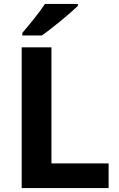

<svg xmlns="http://www.w3.org/2000/svg" viewBox="-20 -1047 605 974"><path d="M375 -1017V-1027H208C179 -982 125 -917 93 -880V-867H192C243 -902 337 -980 375 -1017ZM90 -93H531V-218H241V-807H90Z"/></svg>

Font: Noto Sans Kannada UI
Style: Bold
Weight: 700
Designer: Jelle Bosma - Monotype Design Team
Foundry: Monotype Imaging Inc.
Version: Version 2.005